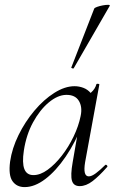

<svg xmlns="http://www.w3.org/2000/svg" viewBox="-20 -751 474 784"><path d="M80.6 13Q48.2 13 31.1 -11.1Q14 -35.2 21.2 -91Q29 -145.2 55.7 -199.5Q82.4 -253.8 120.5 -299.1Q158.6 -344.4 201.7 -371.7Q244.8 -399 284.4 -399Q302.8 -399 320.6 -392.3Q338.4 -385.6 351.1 -370.3Q363.8 -355 365.8 -330.4L323.4 -357Q335.6 -359 352.1 -373.4Q368.6 -387.8 373.6 -407Q375.6 -410 381.1 -408.8Q386.6 -407.6 385.6 -405.6L327.6 -89Q317.8 -30.8 342.6 -30.8Q354.2 -30.8 371.4 -43.5Q388.6 -56.2 409.4 -77Q412.4 -80 416.4 -76Q420.4 -72 417.4 -69Q384.8 -32 358.1 -11.5Q331.4 9 305.4 9Q280.6 9 273.9 -12.9Q267.2 -34.8 276.8 -89L301 -229L318 -246Q288.4 -170.4 248.4 -111.6Q208.4 -52.8 165 -19.9Q121.6 13 80.6 13ZM116.6 -36Q144.6 -36 174.6 -57.8Q204.6 -79.6 232.3 -115.2Q260 -150.8 280.5 -193.5Q301 -236.2 309.2 -277Q317.2 -314 302 -339.2Q286.8 -364.4 249.6 -363.6Q215.2 -362.8 179 -332.6Q142.8 -302.4 115 -251.6Q87.2 -200.8 77.4 -136Q69.8 -85.8 79.4 -60.9Q89 -36 116.6 -36ZM281.4 -473Q280.4 -470 274.9 -472Q269.4 -474 271.4 -476L364.8 -716Q366.6 -719.4 376.7 -723Q386.8 -726.6 399.6 -729Q412.4 -731.4 421.3 -731.3Q430.2 -731.2 428 -727Z"/></svg>

Font: Cormorant Infant Light
Style: Italic
Weight: 300
Italic angle: -10°
Designer: Christian Thalmann (Catharsis Fonts)
Foundry: Catharsis Fonts
Version: Version 4.001